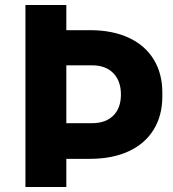

<svg xmlns="http://www.w3.org/2000/svg" viewBox="-20 -750 692 770"><path d="M82 -730H246V-629H341Q431 -629 496.5 -598.5Q562 -568 596.5 -511.5Q631 -455 631 -379V-363Q631 -287 596.5 -230.5Q562 -174 496.5 -143.5Q431 -113 341 -113H246V0H82ZM349 -256Q404 -256 434.5 -286.5Q465 -317 465 -371Q465 -425 434.5 -456.5Q404 -488 349 -488H246V-256Z"/></svg>

Font: Sora-SIA
Style: Bold
Weight: 700
Designer: Jonathan Barnbrook, Julián Moncada
Foundry: Barnbrook Fonts
Version: Version 2.000